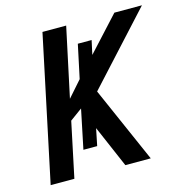

<svg xmlns="http://www.w3.org/2000/svg" viewBox="-105 -814 885 913"><g transform="rotate(-15 337.0 -357.0)"><path d="M525.9 0H400.9L312 -206.1L294.9 -122.1H227.1L267.1 -314.9L207 -271L149.9 0H33.2L184.1 -713.9H300.8L228 -373L296.9 -451.2L332 -616.2H399.9L384.8 -546.9L538.1 -713.9H673.8L361.8 -373Z"/></g></svg>

Font: Open Sans Semibold
Style: Italic
Weight: 600
Italic angle: -12°
Foundry: Ascender Corporation
Version: Version 1.10